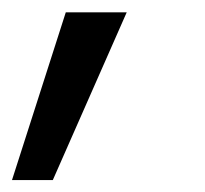

<svg xmlns="http://www.w3.org/2000/svg" viewBox="-31 -122 339 317"><path d="M-11.2 175.3 77.6 -101.6H178.2L56.2 175.3Z"/></svg>

Font: Inter
Style: Italic
Weight: 400
Italic angle: -9.3988°
Designer: Rasmus Andersson
Foundry: rsms
Version: Version 4.001;git-66647c0bb